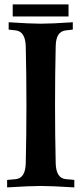

<svg xmlns="http://www.w3.org/2000/svg" viewBox="-20 -833 367 855"><path d="M11.7 1.5V-31.7L49.8 -35.2H49.3Q93.3 -38.6 94.7 -106.9Q97.7 -231 97.7 -366.2Q97.7 -501.5 94.7 -625.5Q93.3 -692.9 49.3 -697.8L18.6 -701.2V-733.9Q113.8 -727.5 161.6 -727.5Q210 -727.5 304.2 -733.9V-701.2L273.9 -697.8Q251 -695.3 239.7 -678Q228.5 -660.6 228 -625.5Q225.1 -501.5 225.1 -366.2Q225.1 -231 228 -106.9Q229.5 -38.6 273.9 -35.2H273.4Q276.4 -35.2 292.2 -33.7Q308.1 -32.2 311 -31.7V1.5Q208.5 -4.9 161.6 -4.9Q115.2 -4.9 11.7 1.5ZM285.2 -813.5V-759.8H36.6V-813.5Z"/></svg>

Font: Flanker
Style: Bold
Weight: 700
Designer: Flanker
Foundry: Flanker
Version: Version 2.021